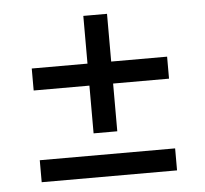

<svg xmlns="http://www.w3.org/2000/svg" viewBox="-41 -589 599 561"><g transform="rotate(-5 258.0 -309.0)"><path d="M59.5 -73V-137.5H456.5V-73ZM292.5 -202H223V-546.5H292.5ZM59.5 -342V-406.5H456.5V-342Z"/></g></svg>

Font: Anek Latin Medium
Style: Regular
Weight: 400
Version: Version 1.003